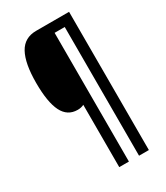

<svg xmlns="http://www.w3.org/2000/svg" viewBox="-216 -850 922 1067"><g transform="rotate(-30 244.5 -316.5)"><path d="M412 127H349V-699H284V127H222V-273Q205 -264 182 -264Q117 -264 86.5 -324.5Q56 -385 56 -509Q56 -634 90.5 -697Q125 -760 201 -760H412Z"/></g></svg>

Font: Noto Sans Ethiopic ExtraCondensed Medium
Style: Regular
Weight: 500
Width: 2
Designer: Monotype Design Team
Foundry: Monotype Imaging Inc.
Version: Version 2.102; ttfautohint (v1.8.4.7-5d5b)